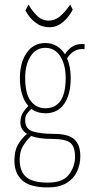

<svg xmlns="http://www.w3.org/2000/svg" viewBox="-20 -647 415 839"><path d="M178 -152Q143 -152 117 -171Q102 -157 96 -147.5Q90 -138 90 -121Q90 -83 124 -72.5Q158 -62 215 -62Q279 -62 305 -38Q331 -14 331 36Q331 71 316.5 102.5Q302 134 270.5 153Q239 172 189 172Q111 172 77 141Q43 110 43 55Q43 12 58.5 -15Q74 -42 98 -62Q69 -80 69 -112Q69 -134 78 -150.5Q87 -167 104 -184Q67 -225 67 -307Q67 -373 96.5 -416Q126 -459 178 -459Q206 -459 227.5 -446Q249 -433 264 -410Q280 -435 300.5 -446Q321 -457 350 -454L349 -432Q303 -438 273 -392Q289 -355 289 -307Q289 -234 260.5 -193Q232 -152 178 -152ZM178 -174Q267 -174 267 -306Q267 -364 243.5 -401Q220 -438 178 -438Q137 -438 113.5 -401Q90 -364 90 -307Q90 -237 114.5 -205.5Q139 -174 178 -174ZM189 151Q253 151 279.5 118Q306 85 308 43Q309 -3 289 -21.5Q269 -40 206 -40Q149 -40 116 -53Q95 -33 80.5 -9Q66 15 66 51Q66 102 94.5 126.5Q123 151 189 151ZM196 -528Q162 -528 136 -547.5Q110 -567 91 -601L105 -627Q118 -602 140.5 -579.5Q163 -557 193 -557Q220 -557 242.5 -576Q265 -595 287 -627L298 -605Q281 -572 254.5 -550Q228 -528 196 -528Z"/></svg>

Font: Inconsolata Condensed ExtraLight
Style: Regular
Weight: 200
Width: 3
Monospace: yes
Designer: Raph Levien, Cyreal, Brenton Simpson
Foundry: Raph Levien, Cyreal, Google
Version: Version 3.100; ttfautohint (v1.8.4.7-5d5b)